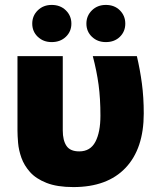

<svg xmlns="http://www.w3.org/2000/svg" viewBox="-20 -748 632 780"><path d="M278 12Q212 12 169 -5Q126 -22 102 -49Q78 -76 67 -107Q56 -138 53.5 -167.5Q51 -197 51 -218V-520H235V-218Q235 -178 250 -155.5Q265 -133 302 -133Q347 -133 367.5 -172Q388 -211 388 -278Q388 -348 380.5 -403.5Q373 -459 357 -520H536Q549 -465 556.5 -408.5Q564 -352 564 -287Q564 -144 490 -66Q416 12 278 12ZM190 -577Q156 -577 133.5 -598.5Q111 -620 111 -652Q111 -684 133.5 -706Q156 -728 190 -728Q225 -728 247.5 -706Q270 -684 270 -652Q270 -620 247.5 -598.5Q225 -577 190 -577ZM410 -577Q376 -577 353.5 -598.5Q331 -620 331 -652Q331 -684 353.5 -706Q376 -728 410 -728Q445 -728 467 -706Q489 -684 489 -652Q489 -620 467 -598.5Q445 -577 410 -577Z"/></svg>

Font: Murecho ExtraBold
Style: Regular
Weight: 800
Designer: Neil Summerour
Foundry: Positype
Version: Version 1.010; ttfautohint (v1.8.3)